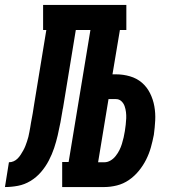

<svg xmlns="http://www.w3.org/2000/svg" viewBox="-76 -755 696 775"><path d="M-56 0 -40 -100Q-30 -100 -21 -104Q-12 -108 -5 -115Q2 -122 7.5 -130.5Q13 -139 18 -148Q23 -157 26.5 -166Q30 -175 33 -184Q36 -193 38.5 -202.5Q41 -212 42.5 -221.5Q44 -231 46 -240.5Q48 -250 49 -259Q53 -278 56 -297Q59 -316 62 -335L111 -634H98V-735H434V-634H408L378 -455H392Q421 -455 448.5 -447Q476 -439 496.5 -421.5Q517 -404 529.5 -379Q542 -354 547 -326Q552 -298 550.5 -269Q549 -240 545 -211Q540 -185 533 -160Q526 -135 514 -111Q502 -87 484.5 -65.5Q467 -44 444.5 -28.5Q422 -13 396 -6.5Q370 0 345 0H175V-101H201L289 -634H230L178 -317Q177 -316 177 -315Q177 -314 177 -313Q173 -287 168 -261Q163 -235 157 -209Q151 -183 142.5 -157.5Q134 -132 121 -107Q108 -82 89.5 -60.5Q71 -39 47 -24.5Q23 -10 -3.5 -5Q-30 0 -56 0ZM320 -100H345Q358 -100 370 -107Q382 -114 391 -125.5Q400 -137 406 -149Q412 -161 416 -174Q420 -187 423 -200Q426 -213 428 -226Q430 -239 431.5 -252Q433 -265 433.5 -277.5Q434 -290 432.5 -302.5Q431 -315 427 -326.5Q423 -338 414 -346.5Q405 -355 392 -355H362Z"/></svg>

Font: Iosevka Slab Extended Oblique
Style: Bold
Weight: 700
Width: 7
Italic angle: -9°
Monospace: yes
Designer: Belleve Invis
Foundry: Belleve Invis
Version: Version 11.1.1; ttfautohint (v1.8.3)